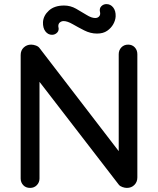

<svg xmlns="http://www.w3.org/2000/svg" viewBox="-20 -918 773 938"><path d="M606 -700Q626 -700 638.5 -686.5Q651 -673 651 -653V-51Q651 -29 636.5 -14.5Q622 0 600 0Q590 0 578.5 -4Q567 -8 561 -15L150 -548L173 -561V-46Q173 -27 160 -13.5Q147 0 127 0Q106 0 93.5 -13.5Q81 -27 81 -46V-649Q81 -672 96 -686Q111 -700 132 -700Q143 -700 155.5 -695.5Q168 -691 174 -682L575 -160L560 -146V-653Q560 -673 573 -686.5Q586 -700 606 -700ZM234 -748Q215 -748 202 -764.5Q189 -781 190 -810Q192 -842 219 -866.5Q246 -891 293 -891Q324 -891 351.5 -875.5Q379 -860 403 -845Q427 -830 445 -830Q457 -830 464 -837.5Q471 -845 469 -857Q464 -876 474.5 -887Q485 -898 500 -898Q520 -898 533 -881.5Q546 -865 545 -838Q544 -819 533.5 -800Q523 -781 503.5 -767.5Q484 -754 454 -754Q422 -754 391.5 -769.5Q361 -785 335 -800Q309 -815 291 -815Q280 -815 272 -808Q264 -801 265 -788Q270 -770 259.5 -759Q249 -748 234 -748Z"/></svg>

Font: Quicksand Light SemiBold
Style: Regular
Weight: 600
Version: Version 3.006